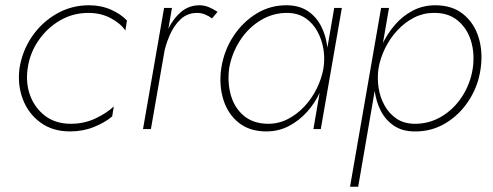

<svg xmlns="http://www.w3.org/2000/svg" viewBox="-20 -490 1873 729"><path d="M85 -230Q93 -288 126 -336Q159 -384 208 -412.5Q257 -441 315 -441Q363 -441 400.5 -421Q438 -401 456 -374L462 -412Q440 -436 402 -453Q364 -470 318 -470Q251 -470 194.5 -437.5Q138 -405 101 -350.5Q64 -296 54 -230Q46 -167 67 -112.5Q88 -58 134 -24.5Q180 9 246 9Q295 9 337 -8Q379 -25 406 -48L412 -86Q386 -61 343 -40.5Q300 -20 249 -20Q191 -20 151.5 -50Q112 -80 94.5 -127.5Q77 -175 85 -230Z M633 -460H603L523 0H553ZM785 -420 806 -445Q791 -455 775 -462Q759 -469 741 -470Q697 -471 665.5 -443Q634 -415 614.5 -371Q595 -327 586 -281H601Q608 -318 624 -355.5Q640 -393 666.5 -417.5Q693 -442 732 -441Q747 -440 760 -434.5Q773 -429 785 -420Z M1249 -460 1170 0H1198L1278 -460ZM820 -230Q811 -167 828 -112Q845 -57 886.5 -24Q928 9 991 9Q1038 9 1077 -11.5Q1116 -32 1146.5 -66Q1177 -100 1196 -142.5Q1215 -185 1222 -230Q1228 -272 1222.5 -314Q1217 -356 1199 -391Q1181 -426 1149.5 -447.5Q1118 -469 1071 -470Q1007 -471 954 -438.5Q901 -406 865.5 -351.5Q830 -297 820 -230ZM850 -230Q860 -288 891.5 -336.5Q923 -385 970.5 -413.5Q1018 -442 1073 -441Q1112 -440 1140 -421Q1168 -402 1185 -371Q1202 -340 1208 -303.5Q1214 -267 1208 -230Q1201 -191 1182.5 -153.5Q1164 -116 1136 -86Q1108 -56 1073 -38Q1038 -20 999 -20Q943 -20 907 -49.5Q871 -79 857 -127Q843 -175 850 -230Z M1340 219 1457 -460H1427L1309 219ZM1805 -230Q1814 -294 1797 -348.5Q1780 -403 1738.5 -436.5Q1697 -470 1633 -470Q1586 -470 1547 -449.5Q1508 -429 1478.5 -394.5Q1449 -360 1429.5 -317.5Q1410 -275 1403 -230Q1397 -188 1402.5 -146Q1408 -104 1426 -69Q1444 -34 1476 -12.5Q1508 9 1554 9Q1618 10 1671.5 -22Q1725 -54 1760.5 -109Q1796 -164 1805 -230ZM1775 -230Q1766 -172 1734.5 -123.5Q1703 -75 1655.5 -47Q1608 -19 1552 -20Q1513 -21 1485.5 -39.5Q1458 -58 1440.5 -89Q1423 -120 1417.5 -156.5Q1412 -193 1417 -230Q1424 -270 1442.5 -307.5Q1461 -345 1489 -375Q1517 -405 1552 -423Q1587 -441 1626 -441Q1682 -442 1718 -412Q1754 -382 1768.5 -334Q1783 -286 1775 -230Z"/></svg>

Font: Jost ExtraLight
Style: Italic
Weight: 250
Italic angle: -5°
Version: Version 3.710